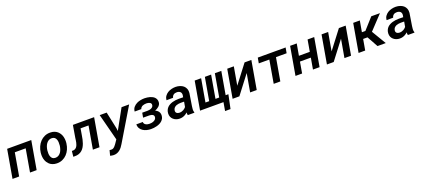

<svg xmlns="http://www.w3.org/2000/svg" viewBox="76 -1847 7479 3368"><g transform="rotate(-20 3815.0 -162.5)"><path d="M460.9 0 552.7 -528.3H102.5L10.7 0H134.3L208 -425.3H411.1L337.4 0Z M633.3 -265.6 632.3 -255.4Q628.4 -219.2 632.1 -184.8Q635.7 -150.4 647 -120.6Q655.8 -97.2 668.7 -77.9Q681.6 -58.6 700.2 -40Q722.2 -18.6 757.1 -4.6Q792 9.3 835 10.3Q893.6 11.7 941.9 -9.8Q990.2 -31.2 1025.4 -68.4Q1061 -105.5 1083 -155Q1105 -204.6 1111.8 -259.8L1113.3 -270.5Q1117.2 -306.6 1113.5 -341.6Q1109.9 -376.5 1099.1 -407.2Q1089.8 -432.1 1075.2 -453.4Q1060.5 -474.6 1041.5 -492.2Q1017.6 -513.2 984.9 -525.4Q952.1 -537.6 910.6 -538.1Q852.1 -539.6 804 -518.1Q755.9 -496.6 720.7 -459.5Q684.6 -421.9 662.4 -371.6Q640.1 -321.3 633.3 -265.6ZM755.4 -255.4 756.3 -265.6Q760.3 -295.4 770.5 -326.2Q780.8 -356.9 798.3 -381.8Q815.9 -406.7 841.6 -422.1Q867.2 -437.5 902.3 -436Q932.1 -434.6 950.4 -421.1Q968.8 -407.7 978 -385.7Q990.2 -358.4 991.2 -327.9Q992.2 -297.4 989.7 -270L988.8 -259.8Q984.9 -231.9 974.6 -200.7Q964.4 -169.4 947.3 -145Q929.2 -120.1 903.6 -104.7Q877.9 -89.4 843.3 -90.3Q811 -91.3 792 -107.2Q772.9 -123 764.6 -146.5Q754.9 -170.9 753.7 -200Q752.4 -229 755.4 -255.4Z M1726.1 -528.3H1330.1L1292 -303.2Q1289.1 -284.2 1286.4 -261.7Q1283.7 -239.3 1278.8 -217.3Q1273.9 -195.3 1266.1 -174.8Q1258.3 -154.3 1246.1 -138.7Q1233.9 -123 1215.6 -113.5Q1197.3 -104 1171.9 -104.5L1156.7 -105L1145.5 0H1172.4Q1216.3 1 1250 -11Q1283.7 -22.9 1309.1 -44.9Q1334 -66.4 1351.6 -95.7Q1369.1 -125 1381.3 -159.2Q1393.6 -193.4 1401.6 -230Q1409.7 -266.6 1415 -303.2L1435.5 -425.3H1584.5L1510.7 0H1634.3Z M2028.3 -209 1960.4 -528.3H1830.1L1959 -29.3L1911.6 40.5Q1902.8 51.3 1893.8 63.2Q1884.8 75.2 1875 85.4Q1864.3 95.2 1852.1 102.1Q1839.8 108.9 1824.7 109.9Q1814.9 110.8 1804.2 109.4Q1793.5 107.9 1783.2 107.4L1757.8 204.1Q1774.4 208.5 1790.8 211.4Q1807.1 214.4 1823.7 214.8Q1857.9 214.8 1886.2 204.3Q1914.6 193.8 1938 174.8Q1960.9 156.7 1980.2 132.1Q1999.5 107.4 2015.1 80.1L2379.9 -528.3H2238.3L2034.2 -158.7Z M2638.2 -225.6Q2647 -225.1 2656.2 -224.6Q2665.5 -224.1 2674.3 -222.2Q2682.1 -221.2 2689.5 -219Q2696.8 -216.8 2703.1 -213.4Q2717.3 -206.5 2724.9 -193.6Q2732.4 -180.7 2729 -159.7Q2725.6 -138.2 2712.2 -124.3Q2698.7 -110.4 2680.7 -102.1Q2662.1 -93.3 2641.4 -89.8Q2620.6 -86.4 2603 -86.4Q2586.4 -86.4 2568.1 -89.8Q2549.8 -93.3 2534.7 -101.6Q2519 -109.4 2509.3 -122.8Q2499.5 -136.2 2499.5 -156.7H2378.9Q2378.4 -112.3 2397.2 -81.1Q2416 -49.8 2446.8 -29.8Q2477.5 -9.8 2515.9 -0.2Q2554.2 9.3 2592.8 9.8Q2618.7 10.3 2647.5 7.1Q2676.3 3.9 2704.6 -3.9Q2732.4 -11.2 2758.1 -23.7Q2783.7 -36.1 2803.7 -54.7Q2823.7 -72.8 2836.2 -97.2Q2848.6 -121.6 2850.1 -153.3Q2851.6 -181.2 2841.8 -203.9Q2832 -226.6 2814 -242.7Q2805.2 -250.5 2794.4 -257.3Q2783.7 -264.2 2771 -269Q2790.5 -277.3 2809.8 -288.3Q2829.1 -299.3 2844.7 -313.5Q2859.9 -327.6 2870.1 -345.9Q2880.4 -364.3 2881.8 -387.7Q2883.3 -417 2874.8 -439Q2866.2 -460.9 2850.6 -477.5Q2835 -494.1 2813.5 -505.4Q2792 -516.6 2768.1 -523.9Q2744.1 -530.8 2719 -533.9Q2693.8 -537.1 2670.9 -537.6Q2634.3 -538.1 2595.2 -530.8Q2556.2 -523.4 2523.4 -507.3Q2484.4 -487.8 2458 -456.1Q2431.6 -424.3 2428.2 -377.4L2552.2 -377.9Q2557.1 -396.5 2569.6 -408.9Q2582 -421.4 2598.6 -429.2Q2615.2 -436 2634.3 -439Q2653.3 -441.9 2670.4 -441.9Q2684.6 -441.4 2700.7 -438.5Q2716.8 -435.5 2730.5 -428.7Q2735.4 -425.3 2740 -422.1Q2744.6 -418.9 2748 -414.6Q2753.9 -407.7 2756.3 -398.9Q2758.8 -390.1 2756.8 -378.9Q2753.9 -358.9 2741.7 -345.9Q2729.5 -333 2712.4 -325.7Q2695.8 -318.4 2676.5 -315.9Q2657.2 -313.5 2640.1 -313L2545.9 -313.5L2530.3 -226.1Z M3282.7 0H3405.3L3406.2 -8.8Q3396.5 -36.6 3398.4 -65.9Q3400.4 -95.2 3404.8 -123.5L3441.9 -354.5Q3446.3 -399.4 3432.9 -433.3Q3419.4 -467.3 3393.1 -490.7Q3366.2 -513.2 3329.6 -525.4Q3293 -537.6 3251.5 -538.6Q3212.9 -539.1 3173.1 -529.5Q3133.3 -520 3100.6 -499.5Q3067.9 -479 3045.9 -447.5Q3023.9 -416 3020.5 -373L3144 -374Q3147.5 -391.1 3155.8 -404.3Q3164.1 -417.5 3175.8 -425.8Q3188.5 -435.1 3204.3 -439.2Q3220.2 -443.4 3238.8 -442.9Q3258.8 -442.4 3274.9 -436.5Q3291 -430.7 3301.8 -419.9Q3312.5 -408.7 3317.1 -392.8Q3321.8 -377 3318.8 -356.4L3312.5 -321.8L3231.4 -322.8Q3201.7 -322.8 3171.1 -319.3Q3140.6 -315.9 3112.3 -307.6Q3083.5 -299.3 3058.1 -285.6Q3032.7 -272 3013.2 -252.4Q2994.1 -232.4 2982.2 -205.6Q2970.2 -178.7 2968.3 -143.6Q2966.8 -108.4 2979 -80.3Q2991.2 -52.2 3013.7 -32.7Q3035.6 -12.7 3065.4 -1.7Q3095.2 9.3 3128.4 9.8Q3157.2 10.3 3183.3 3.4Q3209.5 -3.4 3232.4 -16.6Q3244.6 -23.9 3256.1 -32.5Q3267.6 -41 3278.3 -51.3Q3277.8 -38.1 3278.3 -25.6Q3278.8 -13.2 3282.7 0ZM3159.7 -89.4Q3144 -89.4 3131.1 -93.8Q3118.2 -98.1 3109.4 -106Q3100.1 -114.3 3095.9 -126.5Q3091.8 -138.7 3093.8 -154.8Q3095.7 -169.4 3100.6 -180.7Q3105.5 -191.9 3112.8 -200.7Q3120.6 -210.9 3131.3 -217.8Q3142.1 -224.6 3153.8 -230.5Q3173.3 -238.3 3195.6 -241.7Q3217.8 -245.1 3238.8 -245.1L3302.2 -244.6L3285.2 -149.9Q3274.9 -137.2 3262.7 -127Q3250.5 -116.7 3237.3 -108.9Q3219.7 -99.1 3200 -94Q3180.2 -88.9 3159.7 -89.4Z M3723.6 -528.3H3603.5L3511.7 0H3948.7L3921.4 156.7H4022.9L4077.1 -101.1H4025.9L4100.1 -528.3H3980L3905.8 -101.6H3836.4L3910.2 -528.3H3793.5L3718.8 -101.6H3649.4Z M4534.7 -528.3 4274.4 -187.5 4334 -528.3H4210.9L4119.1 0H4245.6L4505.9 -340.8L4446.3 0H4569.3L4661.1 -528.3Z M5282.7 -426.8 5300.8 -528.3H4781.2L4763.2 -426.8H4960L4886.2 0H5009.8L5084 -426.8Z M5742.7 0 5834.5 -528.3H5710.9L5673.3 -311H5470.2L5508.3 -528.3H5384.8L5293 0H5416.5L5452.6 -209.5H5655.8L5619.1 0Z M6295.4 -528.3 6035.2 -187.5 6094.7 -528.3H5971.7L5879.9 0H6006.3L6266.6 -340.8L6207 0H6330.1L6421.9 -528.3Z M6711.4 -203.6 6824.2 0H6978L6817.9 -268.6L7062 -527.8L6899.9 -528.3L6714.8 -321.8H6649.9L6686 -528.3H6562.5L6470.7 0H6594.2L6629.9 -203.6Z M7391.1 0H7513.7L7514.6 -8.8Q7504.9 -36.6 7506.8 -65.9Q7508.8 -95.2 7513.2 -123.5L7550.3 -354.5Q7554.7 -399.4 7541.3 -433.3Q7527.8 -467.3 7501.5 -490.7Q7474.6 -513.2 7438 -525.4Q7401.4 -537.6 7359.9 -538.6Q7321.3 -539.1 7281.5 -529.5Q7241.7 -520 7209 -499.5Q7176.3 -479 7154.3 -447.5Q7132.3 -416 7128.9 -373L7252.4 -374Q7255.9 -391.1 7264.2 -404.3Q7272.5 -417.5 7284.2 -425.8Q7296.9 -435.1 7312.7 -439.2Q7328.6 -443.4 7347.2 -442.9Q7367.2 -442.4 7383.3 -436.5Q7399.4 -430.7 7410.2 -419.9Q7420.9 -408.7 7425.5 -392.8Q7430.2 -377 7427.2 -356.4L7420.9 -321.8L7339.8 -322.8Q7310.1 -322.8 7279.5 -319.3Q7249 -315.9 7220.7 -307.6Q7191.9 -299.3 7166.5 -285.6Q7141.1 -272 7121.6 -252.4Q7102.5 -232.4 7090.6 -205.6Q7078.6 -178.7 7076.7 -143.6Q7075.2 -108.4 7087.4 -80.3Q7099.6 -52.2 7122.1 -32.7Q7144 -12.7 7173.8 -1.7Q7203.6 9.3 7236.8 9.8Q7265.6 10.3 7291.7 3.4Q7317.9 -3.4 7340.8 -16.6Q7353 -23.9 7364.5 -32.5Q7376 -41 7386.7 -51.3Q7386.2 -38.1 7386.7 -25.6Q7387.2 -13.2 7391.1 0ZM7268.1 -89.4Q7252.4 -89.4 7239.5 -93.8Q7226.6 -98.1 7217.8 -106Q7208.5 -114.3 7204.3 -126.5Q7200.2 -138.7 7202.1 -154.8Q7204.1 -169.4 7209 -180.7Q7213.9 -191.9 7221.2 -200.7Q7229 -210.9 7239.7 -217.8Q7250.5 -224.6 7262.2 -230.5Q7281.7 -238.3 7304 -241.7Q7326.2 -245.1 7347.2 -245.1L7410.6 -244.6L7393.6 -149.9Q7383.3 -137.2 7371.1 -127Q7358.9 -116.7 7345.7 -108.9Q7328.1 -99.1 7308.3 -94Q7288.6 -88.9 7268.1 -89.4Z"/></g></svg>

Font: Roboto Mono SemiBold
Style: Italic
Weight: 600
Italic angle: -10°
Monospace: yes
Designer: Google
Version: Version 3.000